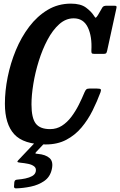

<svg xmlns="http://www.w3.org/2000/svg" viewBox="-20 -783 662 1058"><path d="M534 -275Q515 -224 489.8 -173.2Q464.5 -122.5 429 -80.2Q393.5 -38 345 -12.5Q296.5 13 232 13Q110 13 58.5 -43.2Q7 -99.5 7 -211.5Q7 -281.5 22.2 -357.8Q37.5 -434 67.2 -506Q97 -578 141 -636Q185 -694 242.5 -728.5Q300 -763 371 -763Q424.5 -763 453.8 -741.2Q483 -719.5 497.5 -696.5Q504.5 -684.5 507.8 -685.5Q511 -686.5 519.5 -699.5L544.5 -742.5Q550.5 -751.5 567 -751.5H609Q619.5 -751.5 621.5 -748.5Q623.5 -745.5 621 -735.5L570.5 -504Q568 -492.5 564.5 -489.2Q561 -486 548 -486H502Q488.5 -486 485.8 -489.8Q483 -493.5 483.5 -504.5Q488 -582 464 -632Q440 -682 386 -682Q342.5 -682 306.2 -649.5Q270 -617 241.8 -563.8Q213.5 -510.5 193.8 -447.2Q174 -384 163.8 -321.2Q153.5 -258.5 153.5 -208Q153.5 -133 177 -102.2Q200.5 -71.5 256 -71.5Q292 -71.5 321 -90Q350 -108.5 373 -139Q396 -169.5 414 -205.2Q432 -241 446 -275Q450.5 -285.5 455.5 -290.2Q460.5 -295 472.5 -295H514Q532 -295 535 -290.8Q538 -286.5 534 -275ZM57.5 240.5 59 220Q61 211.5 65.5 209.2Q70 207 77.5 206.5Q98 205 119.8 200.5Q141.5 196 157.5 187Q173.5 178 177 162.5Q181 144 168.5 134Q156 124 135 119.8Q114 115.5 92 113.5Q77.5 112 76.2 108.8Q75 105.5 81.5 99L181.5 -6.5Q186 -11.5 197 -11.5H220.5Q241 -11.5 232 -1.5L182 51.5Q174 60 174.8 62Q175.5 64 188.5 65Q231 68.5 253 88Q275 107.5 265.5 149.5Q256.5 191.5 224.2 214Q192 236.5 149.8 245.2Q107.5 254 68.5 255Q55 255.5 57.5 240.5Z"/></svg>

Font: Besley* Condensed Semi
Style: Italic
Weight: 600
Width: 3
Italic angle: -13°
Designer: Owen Earl
Foundry: indestructible type*
Version: Version 3.000; ttfautohint (v1.8.3)